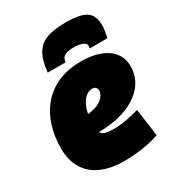

<svg xmlns="http://www.w3.org/2000/svg" viewBox="-187 -889 924 1011"><g transform="rotate(-30 274.5 -383.5)"><path d="M185 -299Q197 -297 216 -298.5Q235 -300 251 -303Q294 -311 317.5 -332.5Q341 -354 342 -376Q342 -391 334.5 -398Q327 -405 312 -405Q289 -405 269 -385.5Q249 -366 236.5 -329.5Q224 -293 223 -242Q222 -208 230 -191Q238 -174 258 -169Q278 -164 313 -164Q329 -164 352 -166.5Q375 -169 403.5 -175Q432 -181 463 -190L486 -23Q436 -6 381 2Q326 10 272 10Q190 10 132.5 -16Q75 -42 45 -92Q15 -142 15 -213Q15 -286 34.5 -348.5Q54 -411 94 -458.5Q134 -506 194 -532.5Q254 -559 335 -559Q403 -559 451 -540Q499 -521 524 -487Q549 -453 549 -407Q549 -324 485.5 -268Q422 -212 311 -195Q271 -190 237.5 -189Q204 -188 173 -192ZM364 -777Q417 -777 453.5 -768.5Q490 -760 508.5 -736.5Q527 -713 527 -669Q527 -652 524 -633.5Q521 -615 517 -595H409Q410 -601 410.5 -604.5Q411 -608 411 -610Q411 -621 401 -628Q391 -635 375 -638.5Q359 -642 342 -642Q307 -642 290.5 -635Q274 -628 269 -617.5Q264 -607 262 -595H154Q161 -667 185 -706.5Q209 -746 252.5 -761.5Q296 -777 364 -777Z"/></g></svg>

Font: Georama ExtraCondensed Thin Black
Style: Italic
Weight: 900
Italic angle: -9°
Version: Version 1.001